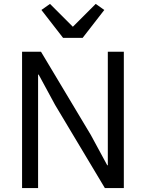

<svg xmlns="http://www.w3.org/2000/svg" viewBox="-20 -963 747 983"><path d="M517 0 262 -426 178 -581H175V-426V0H93V-698H190L445 -272L529 -117H532V-272V-698H614V0ZM403 -769H303L192 -912L236 -943L353 -826L470 -943L514 -912Z"/></svg>

Font: IBM Plex Sans Var
Style: Regular
Weight: 400
Designer: Mike Abbink, Paul van der Laan, Pieter van Rosmalen
Foundry: Bold Monday
Version: Version 3.000